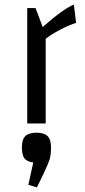

<svg xmlns="http://www.w3.org/2000/svg" viewBox="-20 -535 367 832"><path d="M165 -418Q213 -460 244.5 -482.5Q276 -505 300 -515L310 -436Q276 -425 240 -406Q204 -387 178 -367V0H98V-500H134ZM103 266 124 169Q98 166 86.5 152Q75 138 75 103Q75 69 90 54.5Q105 40 138 40Q171 40 186 54.5Q201 69 201 103Q201 138 194.5 157.5Q188 177 169 217L140 277Z"/></svg>

Font: Changa Light
Style: Regular
Weight: 300
Designer: Eduardo Rodriguez Tunni
Foundry: Eduardo Rodriguez Tunni
Version: Version 2.002; ttfautohint (v1.5) -l 8 -r 50 -G 110 -x 14 -H